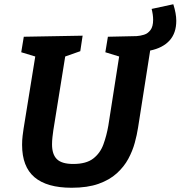

<svg xmlns="http://www.w3.org/2000/svg" viewBox="-20 -872 850 904"><path d="M317 12Q201 12 142.5 -37.5Q84 -87 84 -190Q84 -213 86.5 -233Q89 -253 91 -266L146 -606L80 -626L92 -699L369 -704L358 -631L287 -606L231 -258Q229 -244 227 -226.5Q225 -209 225 -192Q225 -145 248 -122.5Q271 -100 325 -100Q386 -100 419 -125.5Q452 -151 467 -192.5Q482 -234 490 -280L541 -606L476 -626L488 -699L623 -702Q640 -703 658 -708.5Q676 -714 688.5 -730.5Q701 -747 701 -779Q701 -802 694 -830L796 -852Q810 -808 810 -774Q810 -716 778 -681Q746 -646 687 -634L630 -271Q625 -238 614.5 -199.5Q604 -161 584 -124Q564 -87 530 -56Q496 -25 444 -6.5Q392 12 317 12Z"/></svg>

Font: Bitter
Style: Bold Italic
Weight: 700
Italic angle: -9°
Designer: Sol Matas, and Bitter project Authors
Foundry: Sol Matas
Version: Version 2.001